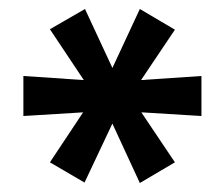

<svg xmlns="http://www.w3.org/2000/svg" viewBox="-20 -739 499 427"><path d="M168 -333 91 -378 180 -512 195 -491 32 -481V-570L195 -559L181 -539L91 -674L169 -719L236 -575H224L291 -719L369 -673L279 -539L265 -559L428 -570V-481L265 -491L279 -512L369 -378L291 -332L224 -477H236Z"/></svg>

Font: Nunito Sans 11pt
Style: Bold
Weight: 700
Version: Version 3.101;gftools[0.9.27]